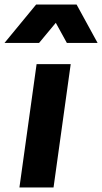

<svg xmlns="http://www.w3.org/2000/svg" viewBox="-80 -830 452 850"><path d="M93 -640 167 -729 216 -640H352L259 -810H80L-60 -640ZM157 0 233 -546H82L6 0Z"/></svg>

Font: Plus Jakarta Sans ExtraBold
Style: Italic
Weight: 800
Italic angle: -8°
Designer: Gumpita Rahayu
Foundry: Tokotype
Version: Version 2.071;gftools[0.9.30]